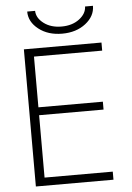

<svg xmlns="http://www.w3.org/2000/svg" viewBox="-61 -973 701 1018"><g transform="rotate(-5 289.5 -464.0)"><path d="M123 -928H165Q166 -890 203.5 -861.5Q241 -833 298 -833Q355 -833 392.5 -861.5Q430 -890 431 -928H473Q473 -873 423 -834Q373 -795 298 -795Q223 -795 173 -834Q123 -873 123 -928ZM138 -687V-417H481V-375H138V-43H501V0H88V-730H501V-687Z"/></g></svg>

Font: M PLUS 1p Light
Style: Regular
Weight: 300
Version: Version 1.061